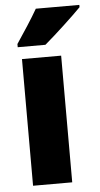

<svg xmlns="http://www.w3.org/2000/svg" viewBox="-54 -800 434 835"><g transform="rotate(-5 162.5 -383.0)"><path d="M325 -756V-766H135C110 -722 74 -668 42 -620V-606H163C214 -649 291 -721 325 -756ZM227 0V-553H56V0Z"/></g></svg>

Font: Noto Sans Gurmukhi Condensed Black
Style: Regular
Weight: 900
Width: 3
Designer: Jelle Bosma - Monotype Design Team
Foundry: Monotype Imaging Inc.
Version: Version 2.004